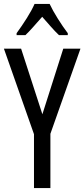

<svg xmlns="http://www.w3.org/2000/svg" viewBox="-20 -963 432 983"><path d="M197 -378 304 -714H392L238 -278V0H154V-276L0 -714H88ZM234 -943Q250 -909 276 -867.5Q302 -826 327 -793V-783H282Q261 -803 240 -827Q219 -851 196 -877Q173 -851 150.5 -825.5Q128 -800 110 -783H65V-793Q92 -830 117.5 -870.5Q143 -911 157 -943Z"/></svg>

Font: Noto Sans Gurmukhi ExtraCondensed
Style: Regular
Weight: 400
Width: 2
Designer: Jelle Bosma - Monotype Design Team
Foundry: Monotype Imaging Inc.
Version: Version 2.004; ttfautohint (v1.8.4.7-5d5b)